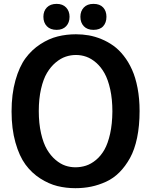

<svg xmlns="http://www.w3.org/2000/svg" viewBox="-20 -962 800 996"><path d="M374 -784.2Q408.2 -784.2 440.4 -778.6Q472.7 -772.9 505.9 -759.3Q539.1 -745.6 567.9 -725.1Q596.7 -704.6 621.8 -672.6Q647 -640.6 665 -600.3Q683.1 -560.1 693.6 -505.4Q704.1 -450.7 704.1 -386.2Q704.1 -309.6 691.2 -247.3Q678.2 -185.1 654.3 -142.1Q630.4 -99.1 599.6 -68.1Q568.8 -37.1 530.5 -19.5Q492.2 -2 453.4 6.1Q414.6 14.2 371.1 14.2Q322.3 14.2 277.8 3.2Q233.4 -7.8 189 -36.1Q144.5 -64.5 112.3 -108.2Q80.1 -151.9 60.1 -222.7Q40 -293.5 40 -383.8Q40 -474.1 60.1 -545.2Q80.1 -616.2 112.5 -660.2Q145 -704.1 189.5 -732.9Q233.9 -761.7 279.1 -772.9Q324.2 -784.2 374 -784.2ZM374 -676.8Q346.7 -676.8 320.6 -668Q294.4 -659.2 268.8 -637.7Q243.2 -616.2 223.9 -584Q204.6 -551.8 192.9 -500.7Q181.2 -449.7 181.2 -386.2Q181.2 -321.8 192.9 -270.5Q204.6 -219.2 223.6 -186.8Q242.7 -154.3 268.1 -132.8Q293.5 -111.3 318.8 -102.8Q344.2 -94.2 371.1 -94.2Q399.9 -94.2 426.3 -102.8Q452.6 -111.3 478 -132.3Q503.4 -153.3 521.7 -185.5Q540 -217.8 551.3 -268.6Q562.5 -319.3 563 -383.8Q563 -447.3 551.8 -498.3Q540.5 -549.3 522.2 -582Q503.9 -614.7 479 -636.5Q454.1 -658.2 428 -667.5Q401.9 -676.8 374 -676.8ZM205.1 -875Q205.1 -904.8 223.1 -923.3Q241.2 -941.9 273.9 -941.9Q305.2 -941.9 323 -923.1Q340.8 -904.3 340.8 -875Q340.8 -844.7 323 -825.9Q305.2 -807.1 273.9 -807.1Q241.2 -807.1 223.1 -825.9Q205.1 -844.7 205.1 -875ZM397 -875Q397 -904.3 414.8 -923.1Q432.6 -941.9 464.8 -941.9Q498 -941.9 515.1 -923.3Q532.2 -904.8 532.2 -875Q532.2 -844.2 515.1 -825.7Q498 -807.1 464.8 -807.1Q432.6 -807.1 414.8 -825.9Q397 -844.7 397 -875Z"/></svg>

Font: Junction Bold
Style: Bold
Weight: 700
Designer: Caroline Hadilaksono
Foundry: Caroline Hadilaksono
Version: Version 001.001